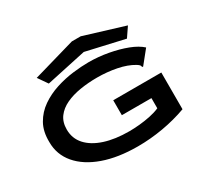

<svg xmlns="http://www.w3.org/2000/svg" viewBox="-164 -1026 1327 1259"><g transform="rotate(-30 500.0 -396.5)"><path d="M544 10Q395 10 285 -29Q175 -68 114.5 -139Q54 -210 54 -304Q52 -385 84 -441.5Q116 -498 169.5 -535Q223 -572 288 -593Q353 -614 418.5 -622Q484 -630 538 -630Q612 -630 685.5 -616.5Q759 -603 819 -580Q879 -557 914 -525L839 -432L833 -425L827 -429Q826 -437 821.5 -442.5Q817 -448 803 -457Q753 -487 682 -501Q611 -515 536 -515Q469 -515 407.5 -505Q346 -495 298 -472.5Q250 -450 222 -412.5Q194 -375 194 -319Q194 -251 237.5 -203Q281 -155 359.5 -129.5Q438 -104 544 -104Q581 -104 623 -108Q665 -112 705.5 -120.5Q746 -129 778 -143V-220H554V-333H918V-55Q830 -23 734.5 -6.5Q639 10 544 10ZM243 -639 193 -711 512 -803H579L883 -710L834 -638L545 -704Z"/></g></svg>

Font: Inconsolata UltraExpanded ExtraBold
Style: Regular
Weight: 800
Width: 9
Monospace: yes
Designer: Raph Levien, Cyreal, Brenton Simpson
Foundry: Raph Levien, Cyreal, Google
Version: Version 3.001; ttfautohint (v1.8.2.53-6de2)